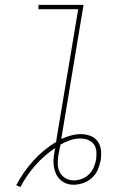

<svg xmlns="http://www.w3.org/2000/svg" viewBox="-20 -755 540 793"><path d="M64 18 47 10Q76 -45 117.5 -91Q159 -137 212 -169Q212 -171 212.5 -173.5Q213 -176 213 -178L303 -717H139V-735H325L233 -181Q253 -190 273.5 -195.5Q294 -201 314 -201Q334 -201 353 -194Q372 -187 383.5 -171Q395 -155 397 -134.5Q399 -114 396 -94Q392 -74 384 -54.5Q376 -35 360 -20.5Q344 -6 324 1Q304 8 284 8Q267 8 252 2Q237 -4 226 -15.5Q215 -27 209 -42.5Q203 -58 201.5 -74Q200 -90 202 -107Q204 -124 207 -141Q207 -142 207.5 -142.5Q208 -143 208 -144Q162 -113 125.5 -71.5Q89 -30 64 18ZM284 -10Q301 -10 317.5 -16Q334 -22 347 -34.5Q360 -47 367 -63.5Q374 -80 377 -96Q377 -96 377 -96Q377 -96 377 -96Q377 -96 377 -96.5Q377 -97 377 -97Q379 -113 378 -129.5Q377 -146 368 -158.5Q359 -171 344 -177Q329 -183 312 -183Q312 -183 312 -183Q312 -183 312 -183Q291 -183 270 -176Q249 -169 230 -158Q228 -147 225.5 -136Q223 -125 221 -114Q218 -95 218.5 -77Q219 -59 227 -43.5Q235 -28 250.5 -19Q266 -10 284 -10Z"/></svg>

Font: Iosevka Slab Thin
Style: Italic
Weight: 100
Italic angle: -9°
Monospace: yes
Designer: Belleve Invis
Foundry: Belleve Invis
Version: Version 11.1.1; ttfautohint (v1.8.3)